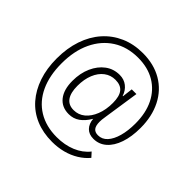

<svg xmlns="http://www.w3.org/2000/svg" viewBox="-201 -933 1304 1304"><g transform="rotate(45 450.5 -281.5)"><path d="M460 150Q373 150 303 120.5Q233 91 184 35Q135 -21 108.5 -99Q82 -177 82 -273Q82 -372 109.5 -453Q137 -534 188.5 -592Q240 -650 311.5 -681.5Q383 -713 471 -713Q577 -713 655.5 -667Q734 -621 776.5 -537Q819 -453 819 -342Q819 -258 797.5 -195Q776 -132 736.5 -97.5Q697 -63 644 -63Q601 -63 576 -88.5Q551 -114 547 -159L545 -155Q519 -111 485 -87Q451 -63 407 -63Q340 -63 302.5 -110Q265 -157 265 -241Q265 -315 291 -373Q317 -431 361.5 -464Q406 -497 464 -497Q506 -497 536 -473.5Q566 -450 579 -410H582L591 -485H636L598 -232Q594 -208 593 -196.5Q592 -185 592 -175Q592 -137 606 -119.5Q620 -102 649 -102Q688 -102 715.5 -132Q743 -162 758 -215.5Q773 -269 773 -339Q773 -440 736.5 -513.5Q700 -587 632 -627.5Q564 -668 470 -668Q366 -668 289.5 -619Q213 -570 171 -481.5Q129 -393 129 -273Q129 -156 168.5 -71Q208 14 282.5 59.5Q357 105 460 105Q536 105 597.5 79.5Q659 54 697 6L726 38Q697 73 655.5 98.5Q614 124 564.5 137Q515 150 460 150ZM411 -106Q457 -106 491.5 -134.5Q526 -163 546 -213.5Q566 -264 566 -329Q566 -393 542 -423Q518 -453 467 -453Q422 -453 387 -426.5Q352 -400 332.5 -352Q313 -304 313 -241Q313 -175 337.5 -140.5Q362 -106 411 -106Z"/></g></svg>

Font: Nunito Sans 7pt SemiCondensed ExtraLight
Style: Regular
Weight: 250
Width: 4
Designer: Vernon Adams
Foundry: Vernon Adams
Version: Version 3.101;gftools[0.9.27]